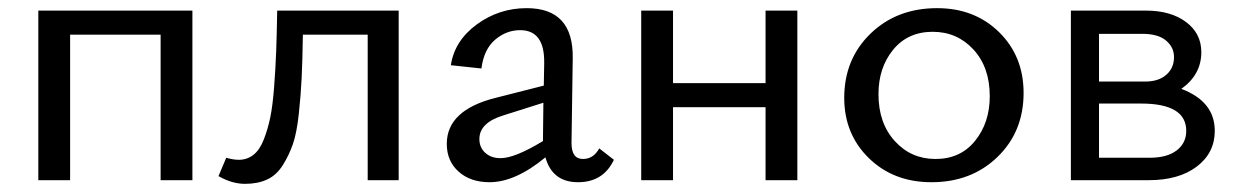

<svg xmlns="http://www.w3.org/2000/svg" viewBox="-20 -442 3036 471"><path d="M452 -416V0H374V-357H152V0H74V-416Z M958 -416V0H882V-357H723Q722 -293 720 -251Q718 -209 713 -162.5Q708 -116 698.5 -88.5Q689 -61 673.5 -36.5Q658 -12 635 -1.5Q612 9 581 9Q549 9 516 -10L535 -55Q552 -50 566 -50Q586 -50 601.5 -62Q617 -74 627 -99.5Q637 -125 643 -154Q649 -183 652.5 -229.5Q656 -276 657.5 -316Q659 -356 660 -416Z M1450 -78 1486 -50Q1460 5 1398 5Q1335 5 1318 -56Q1244 5 1181 5Q1134 5 1105 -21Q1076 -47 1076 -89Q1076 -172 1196 -202L1314 -232L1315 -288Q1316 -368 1256 -368Q1222 -368 1194.5 -344.5Q1167 -321 1161 -274L1086 -282Q1095 -342 1149.5 -382Q1204 -422 1272 -422Q1387 -422 1385 -299L1382 -91Q1382 -52 1410 -52Q1436 -52 1450 -78ZM1208 -54Q1243 -54 1312 -96V-104L1313 -190L1215 -159Q1156 -141 1156 -101Q1156 -80 1170.5 -67Q1185 -54 1208 -54Z M1858 -416H1936V0H1858V-179H1631V0H1553V-416H1631V-238H1858Z M2265 5Q2172 5 2111.5 -54Q2051 -113 2051 -202Q2051 -297 2115.5 -359.5Q2180 -422 2279 -422Q2371 -422 2431 -363Q2491 -304 2491 -214Q2491 -119 2427 -57Q2363 5 2265 5ZM2275 -52Q2336 -52 2372 -96.5Q2408 -141 2408 -206Q2408 -277 2368 -320.5Q2328 -364 2268 -364Q2207 -364 2171 -320Q2135 -276 2135 -211Q2135 -140 2175 -96Q2215 -52 2275 -52Z M2878 -224Q2960 -193 2960 -121Q2960 -67 2916 -33.5Q2872 0 2798 0H2607V-416H2791Q2852 -416 2889.5 -388Q2927 -360 2927 -314Q2927 -259 2878 -224ZM2782 -359H2676V-242H2790Q2822 -242 2841 -258.5Q2860 -275 2860 -302Q2860 -326 2840.5 -342.5Q2821 -359 2782 -359ZM2800 -55Q2843 -55 2866.5 -73Q2890 -91 2890 -121Q2890 -188 2779 -188H2676V-55Z"/></svg>

Font: EauTest Medium
Style: Regular
Weight: 500
Designer: Christian Thalmann (Catharsis Fonts)
Version: Version 0.001;PS 000.001;hotconv 1.0.88;makeotf.lib2.5.64775